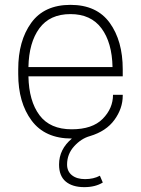

<svg xmlns="http://www.w3.org/2000/svg" viewBox="-20 -560 580 790"><path d="M256 117Q256 145 276 161Q296 177 330 177Q365 177 391 163L403 191Q372 210 327 210Q278 210 250.5 187Q223 164 223 117Q223 54 276 10H275Q165 10 110 -64Q55 -138 55 -255V-275Q55 -392 108.5 -466Q162 -540 270 -540Q378 -540 431.5 -466Q485 -392 485 -275V-246H97Q99 -144 142.5 -86Q186 -28 275 -28Q360 -28 402.5 -71Q445 -114 445 -170H485V-166Q485 -114 451 -67Q417 -20 350 0Q314 10 285 42Q256 74 256 117ZM270 -502Q185 -502 142 -443.5Q99 -385 97 -284H443Q441 -385 397.5 -443.5Q354 -502 270 -502Z"/></svg>

Font: Cooper Hewitt
Style: Light
Weight: 703
Designer: Village Type and Design LLC
Foundry: Cooper Hewitt Smithsonian Design Museum
Version: 1.000